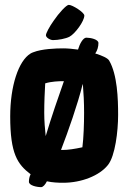

<svg xmlns="http://www.w3.org/2000/svg" viewBox="-20 -736 528 790"><path d="M198 -571C220 -571 251 -577 266 -585C289 -597 327 -649 327 -672C327 -685 278 -716 263 -716C253 -716 222 -682 201 -651C183 -626 169 -599 169 -591C169 -581 187 -571 198 -571ZM429 -487C423 -497 401 -507 372 -516C381 -529 385 -544 385 -559C385 -574 353 -581 335 -581C322 -581 308 -556 301 -532C279 -535 258 -537 240 -537C210 -537 152 -535 117 -521C113 -520 110 -518 106 -516C56 -486 22 -382 22 -257C22 -103 52 -60 106 -19C101 -9 99 1 99 12C99 27 131 34 149 34C157 34 166 24 173 10C196 15 219 16 240 16C315 16 389 -13 424 -57C454 -94 466 -197 466 -263C466 -329 463 -429 429 -487ZM243 -402C221 -340 191 -253 168 -176C165 -204 162 -238 162 -272C162 -315 164 -358 166 -393C191 -401 223 -402 240 -402ZM231 -119C261 -197 299 -305 320 -389H321C324 -354 326 -313 326 -272C326 -228 324 -168 319 -130C287 -123 259 -119 240 -119Z"/></svg>

Font: Manosque
Style: Regular
Weight: 400
Designer: Ariel Martín Pérez
Foundry: Ariel Martín Pérez
Version: Version 1.005;hotconv 1.0.109;makeotfexe 2.5.65596